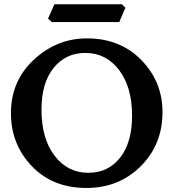

<svg xmlns="http://www.w3.org/2000/svg" viewBox="-20 -886 844 915"><path d="M391.6 9.8Q231 9.8 131.6 -94.2Q32.2 -198.2 32.2 -346.7Q32.2 -500.5 141.6 -601.8Q251 -703.1 394.5 -703.1Q552.7 -703.1 653.6 -599.9Q754.4 -496.6 754.4 -351.6Q754.4 -196.8 650.4 -93.5Q546.4 9.8 391.6 9.8ZM400.9 -62.5Q495.6 -62.5 552.5 -134.8Q609.4 -207 609.4 -334.5Q609.4 -471.2 547.4 -552.5Q485.4 -633.8 386.7 -633.8Q293 -633.8 235.4 -562Q177.7 -490.2 177.7 -364.3Q177.7 -225.6 240 -144Q302.2 -62.5 400.9 -62.5ZM548.3 -780.8H226.6L209 -797.4L239.3 -865.7H561L577.6 -849.1Z"/></svg>

Font: Kelvinch
Style: Bold
Weight: 700
Designer: Paul James Miller
Foundry: High-Logic / Made with FontCreator
Version: Version 3.501;March 28, 2021;FontCreator 13.0.0.2683 64-bit